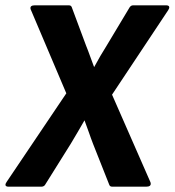

<svg xmlns="http://www.w3.org/2000/svg" viewBox="-22 -686 653 718"><path d="M3 -6C-11 14 11 12 11 12H134C138 12 143 10 146 6L243 -149C260 -178 276 -204 294 -236C306 -205 315 -176 326 -148L387 6C389 10 392 12 397 12H526C549 12 540 -6 540 -6L397 -332L607 -648C620 -668 598 -666 598 -666H475C470 -666 466 -663 463 -659L376 -514C360 -489 347 -466 330 -435C319 -463 310 -491 300 -515L246 -660C244 -664 241 -666 236 -666H107C84 -666 94 -648 94 -648L226 -337Z"/></svg>

Font: Falling Sky
Style: BdObl
Weight: 700
Designer: Paul D. Hunt
Foundry: Adobe Systems Incorporated
Version: Version 1.02